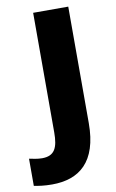

<svg xmlns="http://www.w3.org/2000/svg" viewBox="-180 -767 634 1045"><g transform="rotate(-10 136.5 -245.0)"><path d="M21 224C171 224 275 145 275 -70V-714H81V-53C81 32 61 74 -8 74C-35 74 -58 68 -79 64V214C-55 219 -23 224 21 224Z"/></g></svg>

Font: Noto Sans Lao Looped Black
Style: Regular
Weight: 900
Designer: Mark Frömberg, Ben Mitchell
Foundry: The Fontpad Ltd
Version: Version 1.002